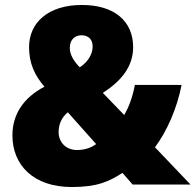

<svg xmlns="http://www.w3.org/2000/svg" viewBox="-20 -743 787 773"><path d="M310 -723C174 -723 97 -652 97 -553C97 -489 119 -440 159 -394C75 -350 30 -283 30 -198C30 -79 114 10 269 10C373 10 420 -13 473 -47L514 0H747L604 -150C653 -216 693 -308 711 -401H523C514 -353 499 -312 480 -280L394 -369C467 -416 516 -474 516 -553C516 -659 439 -723 310 -723ZM308 -601C333 -601 353 -587 353 -556C353 -525 334 -493 301 -472C278 -496 261 -522 261 -550C261 -585 283 -601 308 -601ZM253 -291 367 -163C350 -150 324 -139 290 -139C245 -139 216 -171 216 -211C216 -243 228 -270 253 -291Z"/></svg>

Font: Noto Sans Sinhala SemiCondensed Black
Style: Regular
Weight: 900
Width: 4
Designer: Jelle Bosma - Monotype Design Team
Foundry: Monotype Imaging Inc.
Version: Version 2.006